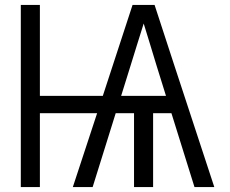

<svg xmlns="http://www.w3.org/2000/svg" viewBox="-20 -755 929 775"><path d="M64 0V-735H141V-368H395L515 -735H604L684 -490L845 0H765L672 -298H598V0H521V-298H447L354 0H274L372 -298H141V0ZM469 -368H650L612 -490Q599 -533 586 -575.5Q573 -618 560 -660Q547 -618 533.5 -575.5Q520 -533 507 -490Z"/></svg>

Font: Huly
Style: Regular
Weight: 400
Designer: Belleve Invis
Foundry: Belleve Invis
Version: Version 33.2.5; ttfautohint (v1.8.4)